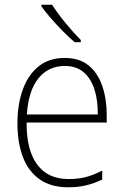

<svg xmlns="http://www.w3.org/2000/svg" viewBox="-20 -785 527 815"><path d="M255 -539Q318 -539 357 -506.5Q396 -474 414.5 -419Q433 -364 433 -297V-265H93Q92 -149 137.5 -87Q183 -25 271 -25Q311 -25 343 -33Q375 -41 414 -61V-23Q381 -7 346.5 1.5Q312 10 270 10Q196 10 148 -24Q100 -58 77 -119Q54 -180 54 -262Q54 -341 76.5 -404Q99 -467 143.5 -503Q188 -539 255 -539ZM255 -505Q186 -505 143.5 -453Q101 -401 94 -299H395Q396 -358 381 -405Q366 -452 335 -478.5Q304 -505 255 -505ZM201 -765Q223 -730 258 -687.5Q293 -645 323 -615V-606H297Q273 -626 246.5 -653Q220 -680 196 -707.5Q172 -735 156 -758V-765Z"/></svg>

Font: Noto Sans Gujarati SemiCondensed ExtraLight
Style: Regular
Weight: 200
Width: 4
Designer: Jelle Bosma - Monotype Design Team, Universal Thirst
Foundry: Monotype Imaging Inc.
Version: Version 2.106; ttfautohint (v1.8.4.7-5d5b)